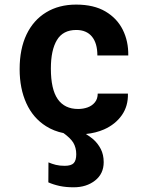

<svg xmlns="http://www.w3.org/2000/svg" viewBox="-20 -576 640 836"><path d="M301 239.5Q267 239.5 240 233.8Q213 228 190.5 218L191 131Q206 137.5 223 141.8Q240 146 261.5 146Q290 146 301 134.2Q312 122.5 312 95.5Q312 67 299 45Q286.5 25 256.5 3.5Q214.5 -5 180.5 -26.5Q124 -62 94.8 -126.2Q65.5 -190.5 65.5 -275Q65.5 -363 95.5 -425.8Q125.5 -488.5 181 -522.2Q236.5 -556 311.5 -556Q388.5 -556 439 -526.2Q489.5 -496.5 514.5 -446.5Q539.5 -396.5 538.5 -334.5H404Q404 -361.5 398 -382Q392 -402.5 380.2 -416.8Q368.5 -431 351.5 -438.2Q334.5 -445.5 312 -445.5Q254.5 -445.5 228 -401.8Q201.5 -358 201.5 -277.5Q201.5 -187 231.5 -144.2Q261.5 -101.5 320 -101.5Q342.5 -101.5 361.8 -108.5Q381 -115.5 393.2 -130.5Q405.5 -145.5 405.5 -168.5H537Q538.5 -114.5 510.5 -74.5Q482.5 -34.5 433 -12.5Q397.5 3 354 7.5Q370.5 17.5 385.5 30Q406 48 418.8 72.8Q431.5 97.5 431.5 130Q431.5 180.5 394 210Q356.5 239.5 301 239.5Z"/></svg>

Font: Spline Sans Mono SemiBold
Style: Regular
Weight: 600
Monospace: yes
Version: Version 1.004